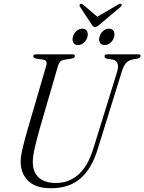

<svg xmlns="http://www.w3.org/2000/svg" viewBox="-20 -989 768 1021"><path d="M476.5 -199.5 602.5 -606Q620 -664.5 578 -672.5L549 -677Q535.5 -681 536 -689.5Q536 -700 550.5 -700H716.5Q727.5 -700 727.5 -691.5Q727.5 -681.5 711 -677L683.5 -672.5Q662.5 -667.5 649.5 -652.8Q636.5 -638 626.5 -605L500 -197.5Q468 -92 407.8 -40Q347.5 12 251.5 12Q167.5 12 127.8 -29.5Q88 -71 90 -134Q90.5 -162 102.8 -211.2Q115 -260.5 128.5 -306.5L226 -640Q233.5 -666.5 211.5 -671.5L170 -678Q157 -682 157 -690.5Q157.5 -700 170 -700H367Q378.5 -700 378.5 -691.5Q378.5 -681.5 363.5 -678L316.5 -670Q296.5 -666 288.5 -639L191.5 -305.5Q174.5 -245.5 165 -203.8Q155.5 -162 154.5 -132.5Q153 -75.5 185.2 -45.8Q217.5 -16 277 -16Q345.5 -16 396.2 -60Q447 -104 476.5 -199.5ZM395 -749.5Q377.5 -749.5 370.2 -762Q363 -774.5 367.5 -793Q372.5 -811.5 386.2 -824Q400 -836.5 417.5 -836.5Q435 -836.5 442.2 -824Q449.5 -811.5 445 -793Q440 -774.5 426.2 -762Q412.5 -749.5 395 -749.5ZM536.5 -749.5Q519 -749.5 511.5 -762Q504 -774.5 509 -793Q513.5 -811.5 527.8 -824Q542 -836.5 559 -836.5Q577 -836.5 584.2 -824Q591.5 -811.5 587 -793Q582 -774.5 568 -762Q554 -749.5 536.5 -749.5ZM511.5 -860Q503.5 -853.5 498 -849.5Q492.5 -845.5 486 -845.5Q479 -845.5 475 -849.2Q471 -853 466.5 -860L405 -953.5Q399.5 -962 407 -967Q413.5 -972 421.5 -964.5L497.5 -900L607.5 -964.5Q620.5 -972.5 625.5 -967Q631.5 -961 622 -953Z"/></svg>

Font: Fraunces 144pt S050 Light
Style: Italic
Weight: 300
Italic angle: -16°
Version: Version 1.000; ttfautohint (v1.8.3)